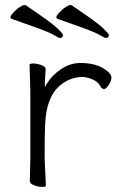

<svg xmlns="http://www.w3.org/2000/svg" viewBox="-20 -728 470 753"><path d="M159 -458 156 -405V-387L165 -402Q185 -434 220.5 -457.5Q256 -481 296 -481Q364 -481 402 -448Q417 -436 417 -423.5Q417 -411 406.5 -395Q396 -379 388.5 -379Q381 -379 376 -386Q366 -407 343 -416.5Q320 -426 304 -426Q260 -426 223 -399Q169 -360 159 -267Q155 -230 155 -106Q155 -106 160 0Q160 5 145 5Q130 5 113.5 -1.5Q97 -8 97 -18L99 -106V-367L96 -474Q96 -479 111 -479Q126 -479 142.5 -472.5Q159 -466 159 -458ZM376 -386Q376 -387 376 -387ZM407 -591Q407 -579 395 -579Q391 -579 371.5 -590.5Q352 -602 304 -619Q256 -636 206 -654Q195 -659 208.5 -674.5Q222 -690 235.5 -699Q249 -708 254 -708H260Q357 -643 382 -619.5Q407 -596 407 -591ZM206 -654ZM227 -591Q227 -579 215 -579Q211 -579 191.5 -590.5Q172 -602 124 -619Q76 -636 26 -654Q15 -659 28.5 -674.5Q42 -690 55.5 -699Q69 -708 74 -708H80Q177 -643 202 -619.5Q227 -596 227 -591ZM26 -654Z"/></svg>

Font: LXGW WenKai Light
Style: Regular
Weight: 300
Designer: LXGW / Fontworks Inc.
Foundry: LXGW / Fontworks Inc.
Version: Version 1.501; October 10, 2024